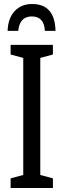

<svg xmlns="http://www.w3.org/2000/svg" viewBox="-20 -938 318 958"><path d="M244 0H33V-48L96 -65V-649L33 -666V-714H244V-666L181 -649V-65L244 -48ZM140 -918Q86 -918 53 -882.5Q20 -847 18 -784H71Q78 -856 139 -856Q200 -856 204 -784H257Q254 -918 140 -918Z"/></svg>

Font: Noto Sans Display Condensed
Style: Regular
Weight: 400
Width: 3
Designer: Monotype Design Team
Foundry: Monotype Imaging Inc.
Version: Version 1.900